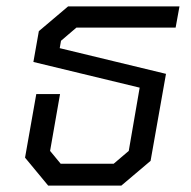

<svg xmlns="http://www.w3.org/2000/svg" viewBox="-20 -578 595 598"><path d="M58 -87 93 -285H167L136 -108L169 -68H334L381 -108L415 -305L84 -385L101 -481L192 -558H539L527 -492H218L170 -451L166 -428L497 -348L449 -77L358 0H130Z"/></svg>

Font: Chakra Petch
Style: Italic
Weight: 400
Italic angle: -10°
Designer: Katatrad Aksorn Co.,Ltd.
Foundry: Cadson Demak Co.,Ltd.
Version: Version 1.000; ttfautohint (v1.6)